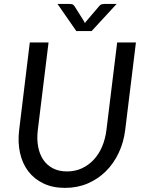

<svg xmlns="http://www.w3.org/2000/svg" viewBox="-20 -928 725 957"><path d="M68 0ZM314 -73.5Q354.5 -73.5 388 -89Q421.5 -104.5 447 -131.8Q472.5 -159 488.8 -197Q505 -235 510.5 -280L564 -716.5H657.5L604 -280Q596.5 -218.5 571.5 -165.8Q546.5 -113 507.5 -74.2Q468.5 -35.5 417 -13.5Q365.5 8.5 304 8.5Q243 8.5 196.8 -13.5Q150.5 -35.5 121 -74.2Q91.5 -113 79.8 -165.8Q68 -218.5 75.5 -280L128.5 -716.5H222L168.5 -280.5Q163 -235.5 170 -197.5Q177 -159.5 195.5 -132Q214 -104.5 243.8 -89Q273.5 -73.5 314 -73.5ZM266.5 -908.5H326Q331.5 -908.5 338.8 -907Q346 -905.5 351.5 -897L399 -821.5L403 -813L409.5 -821.5L473.5 -896.5Q480.5 -905.5 488.5 -907Q496.5 -908.5 502 -908.5H561.5L436.5 -773H360.5Z"/></svg>

Font: Lato
Style: Italic
Weight: 400
Italic angle: -7°
Designer: Lukasz Dziedzic
Foundry: tyPoland Lukasz Dziedzic
Version: Version 2.007; 2014-02-27